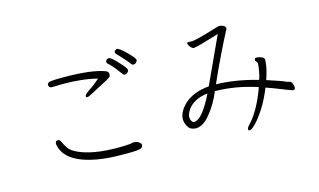

<svg xmlns="http://www.w3.org/2000/svg" viewBox="-90 -1001 2180 1311"><g transform="rotate(-15 1000.0 -345.5)"><path d="M865.5 -683.5Q885 -664 898.5 -647.5Q912 -631 912 -624Q912 -617 903.5 -608Q895 -599 884.5 -599Q874 -599 867.5 -609Q861 -619 829.5 -654.5Q798 -690 789.5 -697.5Q781 -705 781 -712Q781 -719 787.5 -725Q794 -731 802.5 -731Q811 -731 828.5 -717Q846 -703 865.5 -683.5ZM714 -651Q708 -657 708 -664.5Q708 -672 714.5 -678.5Q721 -685 732.5 -685Q744 -685 777 -651Q810 -617 823.5 -599.5Q837 -582 837 -573Q837 -564 828 -556Q819 -548 809.5 -548Q800 -548 794 -557.5Q788 -567 760 -602Q732 -637 714 -651ZM380 -596Q345 -596 307 -594H305Q295 -594 289 -600.5Q283 -607 283 -616Q283 -625 295 -632Q307 -639 398 -639Q592 -639 686 -605Q708 -597 708 -579.5Q708 -562 696 -555Q689 -549 631.5 -519.5Q574 -490 553 -478Q532 -466 522 -466Q512 -466 512 -472Q512 -484 534 -500Q581 -531 625 -569Q522 -596 380 -596ZM717 -81 745 -86H746Q767 -86 782.5 -75.5Q798 -65 798 -54Q798 -43 788 -35.5Q778 -28 750 -26Q722 -24 683.5 -24Q645 -24 606.5 -25Q568 -26 522 -31Q414 -43 340 -79Q247 -124 232 -208V-213Q232 -234 250 -234Q263 -234 270 -219Q283 -190 299.5 -167Q316 -144 357 -125Q458 -78 637 -78Q672 -78 717 -81Z M1692 -413Q1692 -428 1704.5 -428Q1717 -428 1734 -422.5Q1751 -417 1755.5 -411.5Q1760 -406 1760 -395L1759 -380Q1756 -334 1731 -262Q1838 -228 1867 -213Q1873 -211 1883 -209.5Q1893 -208 1899.5 -193.5Q1906 -179 1906.5 -163.5Q1907 -148 1891 -148Q1884 -148 1820.5 -173.5Q1757 -199 1713 -214Q1681 -135 1644.5 -78Q1608 -21 1577.5 9.5Q1547 40 1535.5 40Q1524 40 1524 32Q1524 20 1540 3Q1614 -73 1670 -229Q1522 -278 1373 -280Q1337 -193 1286 -132Q1235 -68 1184 -68L1175 -69Q1141 -72 1126.5 -99.5Q1112 -127 1112 -150Q1112 -202 1166 -254Q1230 -313 1341 -322L1493 -652Q1479 -648 1452 -639.5Q1425 -631 1374 -616.5Q1323 -602 1311.5 -602Q1300 -602 1287.5 -617.5Q1275 -633 1275 -642Q1275 -651 1286 -651L1307 -649Q1338 -649 1484 -694Q1502 -699 1506 -700.5Q1510 -702 1519.5 -702Q1529 -702 1544.5 -695Q1560 -688 1560 -674Q1560 -669 1552 -656Q1526 -608 1477.5 -508Q1429 -408 1392 -323Q1527 -321 1685 -276Q1694 -300 1700 -335.5Q1706 -371 1706 -383V-384Q1706 -394 1699 -401Q1692 -408 1692 -413ZM1158 -153Q1158 -137 1165.5 -125Q1173 -113 1179 -113Q1224 -113 1276 -198Q1300 -235 1320 -278Q1263 -271 1228 -250Q1193 -229 1177 -204Q1161 -179 1158 -159Z"/></g></svg>

Font: LXGW WenKai Light
Style: Regular
Weight: 300
Designer: LXGW / Fontworks Inc.
Foundry: LXGW / Fontworks Inc.
Version: Version 1.501; October 10, 2024